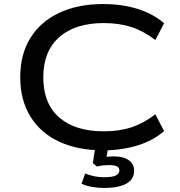

<svg xmlns="http://www.w3.org/2000/svg" viewBox="-20 -734 891 949"><path d="M489 9Q364 9 272 -34Q180 -77 130 -158.5Q80 -240 80 -352Q80 -465 130 -546Q180 -627 272.5 -670.5Q365 -714 490 -714Q583 -714 660 -690Q737 -666 791 -619L748 -536Q691 -580 630.5 -600Q570 -620 493 -620Q352 -620 273 -550.5Q194 -481 194 -352Q194 -222 272.5 -153.5Q351 -85 493 -85Q570 -85 630.5 -105Q691 -125 748 -169L791 -86Q737 -39 659.5 -15Q582 9 489 9ZM496 195Q464 195 433.5 189.5Q403 184 383 174L401 124Q427 133 447.5 137.5Q468 142 495 142Q535 142 552.5 133.5Q570 125 570 108Q570 94 557.5 88Q545 82 520 82Q506 82 490.5 83.5Q475 85 459 89L439 72L453 -20H517L504 57L475 48Q494 43 510 41Q526 39 540 39Q573 39 595.5 47Q618 55 630.5 71Q643 87 643 110Q643 138 626 157Q609 176 575.5 185.5Q542 195 496 195Z"/></svg>

Font: Nunito Sans 10pt Expanded Medium
Style: Regular
Weight: 500
Width: 7
Designer: Vernon Adams
Foundry: Vernon Adams
Version: Version 3.101;gftools[0.9.27]